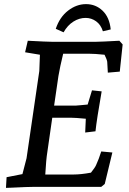

<svg xmlns="http://www.w3.org/2000/svg" viewBox="-20 -908 629 933"><path d="M12 -47 89 -62 109 -139 171 -563 174 -642 102 -654 115 -710Q210 -705 231 -705H448Q468 -705 560 -710L576 -692L562 -560L504 -555L501 -608Q499 -620 488 -642Q440 -647 410 -647H287Q271 -581 264 -539L243 -395H350L374 -397L406 -400L427 -469L474 -464Q450 -327 444 -270L394 -264L397 -331Q345 -336 323 -336H234L210 -169Q204 -132 200 -60H338Q373 -60 422 -69Q442 -94 447 -106Q460 -134 472 -172L526 -167L489 -14L472 0H358H146Q116 0 36 4L9 5ZM398 -888Q445 -888 478.5 -856Q512 -824 518 -765L480 -756Q470 -788 447 -804.5Q424 -821 396 -821Q365 -821 336.5 -803Q308 -785 289 -751L251 -768Q270 -825 311 -856.5Q352 -888 398 -888Z"/></svg>

Font: Andada Pro Medium
Style: Italic
Weight: 500
Italic angle: -7°
Designer: Carolina Giovagnoli
Foundry: Huerta Tipografica
Version: Version 3.005; ttfautohint (v1.8.4)